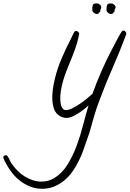

<svg xmlns="http://www.w3.org/2000/svg" viewBox="-270 -660 777 1151"><path d="M487.3 -459Q487.3 -455.1 486.3 -453.1Q449.2 -353.5 407.2 -258.3Q365.2 -163.1 328.1 -63.5Q309.6 -15.6 295.4 32.2Q281.2 80.1 267.6 129.9Q264.6 140.6 261.2 149.9Q257.8 159.2 253.9 169.9Q242.2 206.1 229.5 240.7Q216.8 275.4 200.2 308.6Q183.6 341.8 162.1 371.6Q140.6 401.4 113.3 423.3Q85.9 445.3 53.7 458.5Q21.5 471.7 -16.6 471.7Q-56.6 471.7 -91.3 457.5Q-126 443.4 -155.3 419.4Q-184.6 395.5 -207.5 362.8Q-230.5 330.1 -248 292Q-250 288.1 -250 285.2Q-251 277.3 -245.6 273.9Q-240.2 270.5 -234.4 270.5Q-230.5 270.5 -227.5 273.4Q-224.6 276.4 -222.7 279.3Q-215.8 290 -210.4 302.2Q-205.1 314.5 -197.3 325.2Q-182.6 345.7 -163.6 364.7Q-144.5 383.8 -121.6 397.9Q-98.6 412.1 -73.2 420.4Q-47.9 428.7 -21.5 428.7Q18.6 428.7 52.7 409.2Q101.6 379.9 133.8 328.1Q166 276.4 189.5 213.9Q211.9 153.3 228 90.3Q244.1 27.3 260.7 -27.3Q249 -16.6 232.4 -3.9Q215.8 8.8 198.2 20Q180.7 31.2 162.6 39.1Q144.5 46.9 129.9 46.9Q101.6 46.9 78.6 28.3Q55.7 9.8 49.8 -21.5Q44.9 -41 43.9 -57.6Q42 -87.9 46.4 -121.6Q50.8 -155.3 59.1 -189Q67.4 -222.7 78.1 -254.4Q88.9 -286.1 100.6 -312.5Q125 -369.1 153.3 -423.8Q159.2 -434.6 164.1 -446.3Q168.9 -458 175.8 -468.8Q179.7 -474.6 187.5 -474.6Q192.4 -474.6 198.2 -469.2Q204.1 -463.9 205.1 -458L202.1 -443.4Q193.4 -402.3 179.2 -363.3Q165 -324.2 149.4 -287.1Q138.7 -260.7 127.4 -231.9Q116.2 -203.1 107.9 -173.8Q99.6 -144.5 94.7 -114.7Q89.8 -85 91.8 -55.7Q92.8 -46.9 94.2 -37.1Q95.7 -27.3 99.6 -19Q103.5 -10.7 109.4 -5.4Q115.2 0 125 0Q141.6 0 164.1 -11.2Q186.5 -22.5 209 -37.6Q231.4 -52.7 251.5 -69.3Q271.5 -85.9 284.2 -97.7Q309.6 -168 338.9 -234.9Q368.2 -301.8 402.3 -366.2Q416 -391.6 429.7 -418.5Q443.4 -445.3 459 -469.7Q462.9 -476.6 470.7 -476.6Q477.5 -476.6 481.9 -471.2Q486.3 -465.8 487.3 -459ZM422.9 -615.2Q422.9 -611.3 420.9 -608.4Q418.9 -605.5 417 -601.6L416 -600.6Q418 -594.7 418 -592.8Q411.1 -587.9 408.7 -582Q406.2 -576.2 395.5 -576.2Q385.7 -576.2 377 -584Q368.2 -591.8 368.2 -601.6Q368.2 -618.2 371.6 -628.9Q375 -639.6 395.5 -639.6Q404.3 -639.6 413.6 -632.8Q422.9 -626 422.9 -615.2ZM336.9 -615.2Q336.9 -609.4 332 -601.6H331.1V-600.6Q332 -597.7 332 -592.8Q326.2 -587.9 323.2 -582Q320.3 -576.2 309.6 -576.2Q300.8 -576.2 292 -584Q283.2 -591.8 283.2 -601.6Q283.2 -618.2 286.1 -628.9Q289.1 -639.6 309.6 -639.6Q319.3 -639.6 328.1 -632.8Q336.9 -626 336.9 -615.2Z"/></svg>

Font: Calligraffiti
Style: Regular
Weight: 400
Designer: Dathan Boardman
Foundry: Open Window
Version: Version 1.000